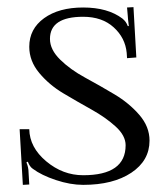

<svg xmlns="http://www.w3.org/2000/svg" viewBox="-20 -500 466 538"><path d="M399 -106Q399 -50 348 -16Q297 18 213 18Q177 18 136.5 4.5Q96 -9 72 -27Q63 -33 58 -47L54 -45Q60 -31 60 -17L62 17L44 18L35 -138H62Q63 -87 109.5 -48Q156 -9 213 -9Q332 -9 332 -93Q332 -120 304 -145.5Q276 -171 236.5 -193Q197 -215 157.5 -238.5Q118 -262 90 -295.5Q62 -329 62 -369Q62 -419 103.5 -449Q145 -479 213 -479Q282 -479 323 -448Q334 -439 338 -427H341Q338 -451 338 -456L336 -479L354 -480L362 -339L336 -337L335 -352Q331 -394 298.5 -423.5Q266 -453 213 -453Q120 -453 120 -391Q120 -361 148.5 -333Q177 -305 218.5 -282.5Q260 -260 301 -235.5Q342 -211 370.5 -178Q399 -145 399 -106Z"/></svg>

Font: Foglihten068fMac
Style: Regular
Weight: 500
Designer: gluk (gluksza@wp.pl)
Foundry: gluk (gluksza@wp.pl)
Version: Version 0.68